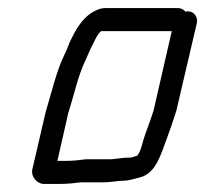

<svg xmlns="http://www.w3.org/2000/svg" viewBox="-20 -462 508 475"><path d="M144 -64H122L149 -183C164 -229 173 -276 193 -316C198 -327 202 -338 207 -347C213 -359 221 -378 230 -385H405L360 -189C354 -170 353 -168 347 -151L339 -129C333 -113 330 -91 320 -77L307 -73C304 -72 301 -72 299 -72C294 -72 288 -72 282 -71L264 -69C259 -68 255 -68 251 -68H193C179 -66 159 -64 144 -64ZM86 -7H131C145 -7 167 -9 181 -11H238C254 -11 272 -15 287 -15C300 -15 316 -21 326 -23C366 -33 378 -80 394 -123L402 -145C408 -162 409 -167 416 -187L467 -405C470 -420 460 -434 445 -434C443 -434 441 -434 439 -433C434 -439 428 -442 420 -442H240C229 -442 216 -437 203 -428C181 -412 167 -388 154 -361C149 -350 146 -339 140 -328C119 -285 108 -234 93 -185L60 -43C56 -26 70 -9 86 -7Z"/></svg>

Font: Electronic
Style: It
Weight: 400
Version: Version 1.011